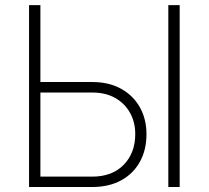

<svg xmlns="http://www.w3.org/2000/svg" viewBox="-20 -748 835 768"><path d="M127 -419.9H349.1Q416 -419.9 464.6 -392.8Q513.2 -365.7 539.6 -318.6Q565.9 -271.5 565.9 -211.4Q565.9 -148.4 539.6 -100.8Q513.2 -53.2 464.6 -26.6Q416 0 349.1 0H96.2V-727.5H141.6V-41.5H348.6Q428.7 -41.5 474.9 -88.9Q521 -136.2 521 -211.9Q521 -259.3 500 -296.9Q479 -334.5 440.7 -356.2Q402.3 -377.9 348.6 -377.9H127ZM698.7 -727.5V0H653.3V-727.5Z"/></svg>

Font: Inter 20pt ExtraLight
Style: Regular
Weight: 250
Version: Version 4.001;git-66647c0bb